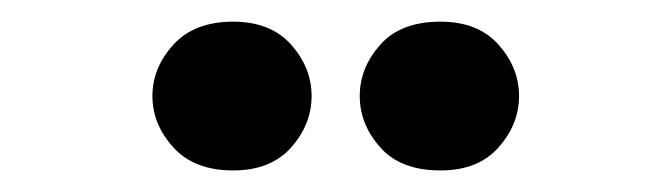

<svg xmlns="http://www.w3.org/2000/svg" viewBox="-20 -654 626 179"><path d="M197.3 -495.1Q161.1 -495.1 141.6 -516.6Q122.1 -538.1 122.1 -564.5Q122.1 -590.8 141.6 -612.3Q161.1 -633.8 197.3 -633.8Q232.4 -633.8 251.5 -612.3Q270.5 -590.8 270.5 -564.5Q270.5 -538.1 251.5 -516.6Q232.4 -495.1 197.3 -495.1ZM390.6 -495.1Q353.5 -495.1 334.5 -516.6Q315.4 -538.1 315.4 -564.5Q315.4 -590.8 334.5 -612.3Q353.5 -633.8 390.6 -633.8Q425.8 -633.8 444.8 -612.3Q463.9 -590.8 463.9 -564.5Q463.9 -538.1 444.8 -516.6Q425.8 -495.1 390.6 -495.1Z"/></svg>

Font: Crimson Pro ExtraBold
Style: Regular
Weight: 800
Designer: Jacques Le Bailly
Foundry: Baron von Fonthausen
Version: Version 1.003